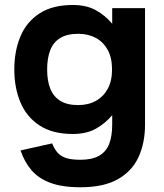

<svg xmlns="http://www.w3.org/2000/svg" viewBox="-20 -533 667 782"><path d="M276.3 -512.7Q332.3 -512.7 370.8 -491.2Q409.3 -469.7 437 -436.3V-500H570.7V-26.3Q570.7 49.7 544 107.2Q517.3 164.7 459.5 197.2Q401.7 229.7 308 229.7Q232.3 229.7 184.2 211.3Q136 193 107.7 159.5Q79.3 126 63.7 79.7L192.3 51Q201.3 73.3 213.8 88Q226.3 102.7 248 110.2Q269.7 117.7 308 117.7Q355 117.7 383.7 101.3Q412.3 85 424.7 53.2Q437 21.3 437 -26.3V-64Q409.3 -30.7 370.8 -9Q332.3 12.7 276.3 12.7Q194.3 12.7 141.5 -21.7Q88.7 -56 63.5 -115.5Q38.3 -175 38.3 -250Q38.3 -326 63.5 -385.3Q88.7 -444.7 141.5 -478.7Q194.3 -512.7 276.3 -512.7ZM172 -250Q172 -205 184.5 -172.7Q197 -140.3 225 -122.7Q253 -105 298.3 -105Q339.3 -105 370.2 -122Q401 -139 418.7 -171.2Q436.3 -203.3 436.3 -250Q436.3 -297.7 418.7 -329.8Q401 -362 370.2 -378.7Q339.3 -395.3 298.3 -395.3Q253 -395.3 225 -378Q197 -360.7 184.5 -328.3Q172 -296 172 -250Z"/></svg>

Font: Nata Sans
Style: Regular
Weight: 400
Designer: Daniel Uzquiano Cruz
Version: Version 1.001